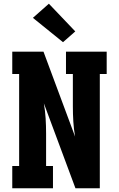

<svg xmlns="http://www.w3.org/2000/svg" viewBox="-20 -1013 640 1033"><path d="M46 0V-120H83V-615H46V-735H214L384 -278Q377 -318 374.5 -359Q372 -400 372 -441V-615H335V-735H554V-615H517V0H386L216 -457Q223 -417 225.5 -376Q228 -335 228 -294V-120H265V0ZM319 -786 157 -917 243 -993 385 -844Z"/></svg>

Font: Iosevka Curly Slab HvEx
Style: Regular
Weight: 900
Width: 7
Monospace: yes
Designer: Belleve Invis
Foundry: Belleve Invis
Version: Version 11.1.0; ttfautohint (v1.8.3)